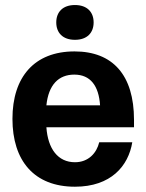

<svg xmlns="http://www.w3.org/2000/svg" viewBox="-20 -712 565 745"><path d="M270.8 -557.5C318.3 -557.5 343.3 -585 343.3 -625C343.3 -665 318.3 -692.5 270.8 -692.5C223.3 -692.5 198.3 -665 198.3 -625C198.3 -585 223.3 -557.5 270.8 -557.5ZM270.8 12.5C410.8 12.5 478.3 -68.3 493.3 -160H365C355 -118.3 323.3 -82.5 270.8 -82.5C205 -82.5 165.8 -134.2 160 -218.3H500V-246.7C500 -420.8 417.5 -512.5 269.2 -512.5C113.3 -512.5 28.3 -413.3 28.3 -250.8C28.3 -88.3 112.5 12.5 270.8 12.5ZM160 -303.3C168.3 -383.3 207.5 -422.5 268.3 -422.5C330.8 -422.5 363.3 -379.2 368.3 -303.3Z"/></svg>

Font: Familjen Grotesk
Style: Bold
Weight: 700
Designer: Anders Wikstroem, Jonas Baeckman, Matilda Gysing, Kristian Moeller
Foundry: Familjen STHLM AB
Version: Version 2.000